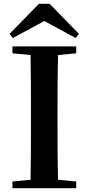

<svg xmlns="http://www.w3.org/2000/svg" viewBox="-20 -985 463 1005"><path d="M212 -875 376 -786 393 -808 240 -965H184L30 -808L47 -786ZM379 -742H45V-706L140 -697C142 -596 142 -495 142 -395V-346C142 -244 142 -143 140 -44L45 -35V0H379V-35L284 -44C281 -144 281 -246 281 -346V-395C281 -497 281 -597 284 -697L379 -706Z"/></svg>

Font: Noto Serif CJK JP
Style: Bold
Weight: 700
Designer: Ryoko NISHIZUKA 西塚涼子 (kana & ideographs); Frank Grießhammer (Latin, Greek & Cyrillic); Wenlong ZHANG 张文龙 (bopomofo); San
Foundry: Adobe Systems Incorporated
Version: Version 1.000;PS 1;hotconv 16.6.53;makeotf.lib2.5.65590